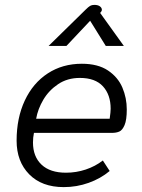

<svg xmlns="http://www.w3.org/2000/svg" viewBox="-20 -756 581 786"><path d="M48 -180Q48 -273 81.5 -344.5Q115 -416 175.5 -455.5Q236 -495 315 -495Q381 -495 422 -467.5Q463 -440 481 -397.5Q499 -355 499 -308Q499 -265 490 -244Q481 -223 468.5 -217.5Q456 -212 438 -212H119Q115 -193 115 -173Q115 -115 150 -82Q185 -49 250 -49Q292 -49 331 -62Q370 -75 401 -99L429 -56Q392 -25 343 -7.5Q294 10 241 10Q151 10 99.5 -42.5Q48 -95 48 -180ZM429 -270Q433 -298 433 -311Q433 -368 401.5 -402.5Q370 -437 307 -437Q256 -437 218 -411.5Q180 -386 157.5 -348Q135 -310 128 -270ZM330 -716Q342 -728 349 -732Q356 -736 366 -736Q381 -736 389 -730Q397 -724 397 -716Q397 -711 394 -708L390 -703L487 -568H413L349 -671L252 -568H179Z"/></svg>

Font: Niramit Light
Style: Italic
Weight: 300
Italic angle: -10°
Designer: Katatrad Aksorn Co.,Ltd.
Foundry: Cadson Demak Co.,Ltd.
Version: Version 1.000; ttfautohint (v1.6)